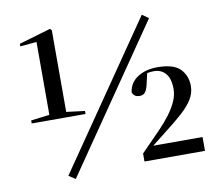

<svg xmlns="http://www.w3.org/2000/svg" viewBox="-77 -760 989 875"><g transform="rotate(-10 417.5 -323.0)"><path d="M51 -260V-274L155 -287H195L300 -274V-260ZM137 -260V-622L61 -615V-627L207 -670L215 -663V-260ZM205 24 174 4 631 -661 661 -640ZM527 0V-37L615 -127Q646 -159 668 -188.5Q690 -218 702.5 -246.5Q715 -275 715 -302Q715 -351 694.5 -374.5Q674 -398 641 -398Q626 -398 610.5 -395Q595 -392 578 -383L611 -403L597 -342Q591 -317 582 -307.5Q573 -298 557 -298Q546 -298 537.5 -303Q529 -308 524 -320Q530 -365 567.5 -389Q605 -413 659 -413Q734 -413 764.5 -381.5Q795 -350 795 -303Q795 -271 778 -242.5Q761 -214 726.5 -183Q692 -152 640 -112L561 -50L573 -70V-64H807V0Z"/></g></svg>

Font: Source Serif 4 60pt SemiBold
Style: Regular
Weight: 600
Version: Version 4.004;hotconv 1.0.116;makeotfexe 2.5.65601